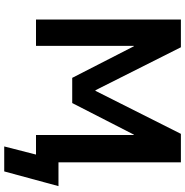

<svg xmlns="http://www.w3.org/2000/svg" viewBox="-2 -768 931 968"><g transform="rotate(90 464.0 -284.5)"><path d="M661.1 -493.2H659.2L500 -182.6H373L213.9 -493.2H211.9V0H79.1V-730.5H218.8L435.5 -299.8H438.5L655.3 -730.5H798.8V-113.3H918.9L844.7 160.2H718.8L759.8 0H733.4H661.1Z"/></g></svg>

Font: Mgen+ 1c bold
Style: Bold
Weight: 700
Designer: [Source Han Sans]
Ryoko NISHIZUKA  (kana & ideographs); Paul D. Hunt (Latin, Greek & Cyrillic); Wenlong ZHANG  (bopomofo
Version: Version 1.059.20150602